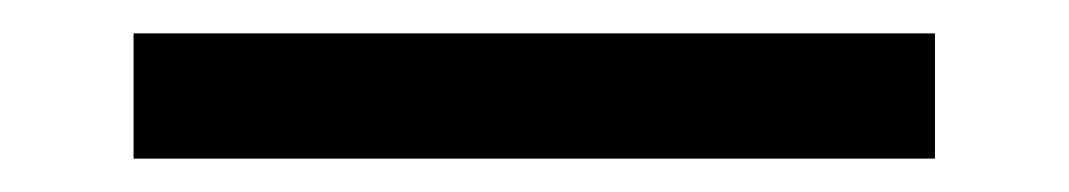

<svg xmlns="http://www.w3.org/2000/svg" viewBox="-20 5 640 115"><path d="M60 100V25H540V100Z"/></svg>

Font: JetBrainsMono NF
Style: Regular
Weight: 400
Designer: Philipp Nurullin, Konstantin Bulenkov
Foundry: JetBrains
Version: Version 2.251; ttfautohint (v1.8.3);Nerd Fonts 2.2.2